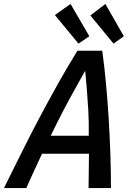

<svg xmlns="http://www.w3.org/2000/svg" viewBox="-74 -949 654 969"><path d="M-54 0Q-11 -86 33.5 -176Q78 -266 125.5 -355.5Q173 -445 221 -530.5Q269 -616 317 -693H442Q453 -613 461 -526.5Q469 -440 474.5 -350.5Q480 -261 483 -172.5Q486 -84 486 0H373Q373 -44 374 -87Q375 -130 375 -173H138Q119 -131 98.5 -87.5Q78 -44 59 0ZM182 -264H374Q375 -335 371.5 -394Q368 -453 364 -502Q360 -551 356 -592Q332 -549 304.5 -500Q277 -451 246.5 -392.5Q216 -334 182 -264ZM322 -729 203 -873 282 -929 377 -766ZM499 -729 382 -871 458 -929 551 -766Z"/></svg>

Font: Ubuntu Sans Mono Medium
Style: Italic
Weight: 500
Italic angle: -13.5°
Monospace: yes
Designer: Dalton Maag Ltd
Foundry: Dalton Maag Ltd
Version: Version 1.006